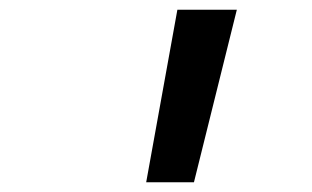

<svg xmlns="http://www.w3.org/2000/svg" viewBox="-20 -820 640 394"><path d="M280 -446 344 -800H466L378 -446Z"/></svg>

Font: Victor Mono Thin
Style: Italic
Weight: 100
Italic angle: -12°
Monospace: yes
Designer: Rune Bjørnerås
Version: Version 1.561;gftools[0.9.30]